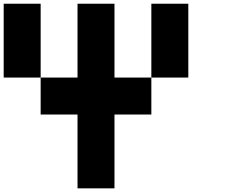

<svg xmlns="http://www.w3.org/2000/svg" viewBox="-21 -820 1241 1040"><path d="M599.1 -199.7V200.2H398.9V-199.7H199.2V-399.9H398.9V-799.8H599.1V-399.9H798.8V-199.7ZM798.8 -799.8H999V-399.9H798.8ZM-1 -799.8H199.2V-399.9H-1Z"/></svg>

Font: QuinqueFive
Style: Regular
Weight: 400
Monospace: yes
Designer: GGBotNet
Foundry: GGBotNet
Version: 1.1